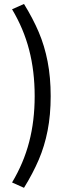

<svg xmlns="http://www.w3.org/2000/svg" viewBox="-20 -752 351 949"><path d="M98.6 -732.4 39.6 -706.1Q96.7 -610.8 124 -505.6Q151.4 -400.4 151.4 -276.9Q151.4 -154.3 124 -49.8Q96.7 54.7 39.6 149.9L98.6 176.3Q142.6 105 171.4 37.8Q200.2 -29.3 215.3 -106.4Q230.5 -183.6 230.5 -276.9Q230.5 -370.1 215.3 -448Q200.2 -525.9 171.4 -593.5Q142.6 -661.1 98.6 -732.4Z"/></svg>

Font: Varta SemiBold
Style: Regular
Weight: 600
Designer: Joana Correia, Viktoriya Grabowska, Eben Sorkin
Foundry: Sorkin Type
Version: Version 1.003; ttfautohint (v1.3) -l 8 -r 24 -G 200 -x 12 -H